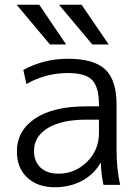

<svg xmlns="http://www.w3.org/2000/svg" viewBox="-20 -777 590 807"><path d="M190 -590 50 -757H145L258 -590ZM368 -590 228 -757H323L437 -590ZM266 -530Q375 -530 422.5 -485Q470 -440 470 -337V-140Q470 -69 485 0H415Q405 -44 404 -92H402Q375 -44 324.5 -17Q274 10 210 10Q138 10 94.5 -30.5Q51 -71 51 -140Q51 -227 127 -278.5Q203 -330 343 -330H396V-335Q396 -411 367.5 -440.5Q339 -470 266 -470Q172 -470 91 -424L78 -483Q164 -530 266 -530ZM123 -143Q123 -98 150.5 -72.5Q178 -47 226 -47Q295 -47 345.5 -96.5Q396 -146 396 -218V-274H343Q238 -274 180.5 -238.5Q123 -203 123 -143Z"/></svg>

Font: Mplus 1p
Style: Regular
Weight: 400
Version: Version 1.061